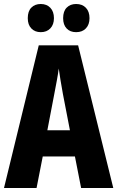

<svg xmlns="http://www.w3.org/2000/svg" viewBox="-20 -941 587 961"><path d="M386 0 355 -158H194L163 0H0L174 -714H371L547 0ZM295 -470Q288 -509 283 -539Q278 -569 274 -598Q271 -573 264.5 -538Q258 -503 252 -472L217 -289H330ZM119 -850Q119 -885 137 -903Q155 -921 184 -921Q214 -921 232 -902Q250 -883 250 -850Q250 -818 232 -799Q214 -780 184 -780Q155 -780 137 -798.5Q119 -817 119 -850ZM296 -850Q296 -885 314 -903Q332 -921 361 -921Q392 -921 410 -902Q428 -883 428 -850Q428 -818 410 -799Q392 -780 361 -780Q331 -780 313.5 -798.5Q296 -817 296 -850Z"/></svg>

Font: Noto Sans Gurmukhi ExtraCondensed ExtraBold
Style: Regular
Weight: 800
Width: 2
Designer: Jelle Bosma - Monotype Design Team
Foundry: Monotype Imaging Inc.
Version: Version 2.004; ttfautohint (v1.8.4.7-5d5b)